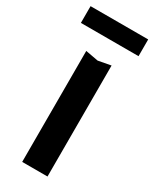

<svg xmlns="http://www.w3.org/2000/svg" viewBox="-209 -803 687 854"><g transform="rotate(30 134.0 -376.0)"><path d="M-14 -666V-752H282V-666ZM69 -570 134 -558 199 -570V0H69Z"/></g></svg>

Font: Bounded
Style: Regular
Weight: 400
Designer: Vlad Churkin
Version: Version 1.0